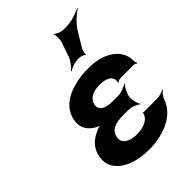

<svg xmlns="http://www.w3.org/2000/svg" viewBox="-235 -924 1045 1045"><g transform="rotate(-45 287.5 -401.5)"><path d="M297 -96C250 -96 203 -114 209 -160C216 -210 263 -223 316 -223H362C383 -223 415 -210 424 -199L428 -202C419 -213 410 -247 413 -269V-272C416 -293 433 -327 446 -338L444 -341C431 -330 395 -317 374 -317H328C281 -317 242 -332 248 -373C249 -380 252 -387 256 -394C271 -419 304 -431 343 -431C378 -431 416 -422 424 -395C426 -389 426 -372 424 -367L427 -366C430 -370 440 -376 447 -376H554C561 -376 568 -371 571 -368L575 -371C572 -375 567 -382 568 -388C569 -409 566 -427 558 -444C530 -503 461 -538 366 -538C331 -538 298 -535 268 -528C192 -511 121 -471 109 -384C103 -337 129 -304 162 -284C172 -277 190 -270 200 -269V-273C190 -274 171 -268 158 -262C111 -242 74 -207 66 -149C63 -124 66 -101 76 -82C108 -21 189 10 291 10C352 10 411 -6 454 -30C489 -50 522 -81 537 -126C542 -142 559 -162 570 -170L569 -173C558 -165 530 -156 513 -156H407C405 -156 405 -158 404 -159L401 -157C402 -156 403 -153 403 -151C391 -111 344 -96 297 -96ZM363 -742 332 -654C324 -633 301 -604 287 -594L290 -591C304 -601 337 -613 359 -613H369C381 -613 403 -605 406 -598L410 -600C406 -607 412 -631 419 -642L469 -724C489 -757 530 -795 555 -809L553 -813C528 -798 476 -782 440 -782H416C399 -782 372 -793 365 -803L361 -801C368 -791 368 -759 363 -742Z"/></g></svg>

Font: Asimov
Style: EdgeIt
Weight: 500
Designer: Google
Version: Version 2.000980: 2014